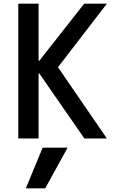

<svg xmlns="http://www.w3.org/2000/svg" viewBox="-20 -750 640 1040"><path d="M79 0V-730H189V-421H193L436 -730H559L294 -386L559 0H437L193 -352H189V0ZM225 270 346 50H211L120 270Z"/></svg>

Font: M PLUS Code Latin 60 Medium
Style: Regular
Weight: 500
Width: 7
Monospace: yes
Designer: Coji Morishita
Foundry: UNDERFOREST DESIGN
Version: Version 1.005; ttfautohint (v1.8.3)